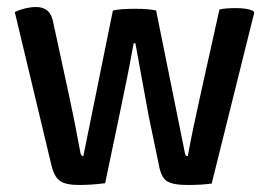

<svg xmlns="http://www.w3.org/2000/svg" viewBox="-20 -521 763 546"><path d="M126 -52 22 -487Q53 -501 83 -501Q123 -501 131 -459L176 -251Q189 -193 209 -85Q211 -77 217 -77L301 -491Q321 -496 363.5 -496Q406 -496 424 -491L506 -85Q507 -77 514 -77Q528 -153 550 -251L604 -494Q620 -498 651.5 -498Q683 -498 700 -490L703 -485L582 1Q554 5 512.5 5Q471 5 454.5 -6Q438 -17 432 -51L403 -190L365 -398H360Q344 -308 319 -191L279 0Q241 5 204 5Q167 5 150.5 -6.5Q134 -18 126 -52Z"/></svg>

Font: Signika
Style: Regular
Weight: 400
Designer: Anna Giedrys
Foundry: Anna Giedrys
Version: Version 1.001